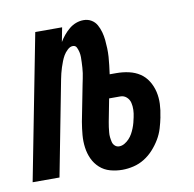

<svg xmlns="http://www.w3.org/2000/svg" viewBox="-81 -610 698 690"><g transform="rotate(-10 268.0 -265.0)"><path d="M312 12Q289 12 267.5 6Q246 0 230 -14.5Q214 -29 205 -48.5Q196 -68 193 -90.5Q190 -113 192 -136Q194 -159 198 -183L224 -316Q226 -326 228 -335.5Q230 -345 231.5 -355Q233 -365 233.5 -374.5Q234 -384 234.5 -393.5Q235 -403 235 -412.5Q235 -422 233 -431Q231 -440 227 -448.5Q223 -457 213 -457Q203 -457 193.5 -448Q184 -439 178.5 -429.5Q173 -420 169 -409.5Q165 -399 161.5 -388.5Q158 -378 155.5 -367.5Q153 -357 151 -347L84 0H-14L89 -530H187L177 -478Q184 -490 193.5 -501.5Q203 -513 214.5 -522.5Q226 -532 239.5 -537Q253 -542 267 -542Q283 -542 295.5 -534.5Q308 -527 315 -514.5Q322 -502 326 -487.5Q330 -473 331.5 -458Q333 -443 333.5 -427.5Q334 -412 333 -396.5Q332 -381 330 -365.5Q328 -350 326 -334H350Q374 -334 396 -329Q418 -324 435.5 -312.5Q453 -301 464.5 -282.5Q476 -264 481 -242.5Q486 -221 485 -198Q484 -175 479 -152V-151Q475 -131 469 -111Q463 -91 452 -72.5Q441 -54 426 -37.5Q411 -21 392.5 -9.5Q374 2 353 7Q332 12 312 12ZM315 -73Q325 -73 334.5 -78.5Q344 -84 351.5 -92Q359 -100 364 -109Q369 -118 373 -128Q377 -138 379.5 -147.5Q382 -157 384 -167Q387 -180 387.5 -193.5Q388 -207 385 -219.5Q382 -232 372.5 -240.5Q363 -249 350 -249H309L293 -166Q291 -157 290 -147.5Q289 -138 288 -129Q287 -120 288 -111Q289 -102 291 -93.5Q293 -85 299.5 -79Q306 -73 315 -73Z"/></g></svg>

Font: Lode Dark Term
Style: Bold Italic
Weight: 700
Italic angle: -11°
Monospace: yes
Designer: Belleve Invis
Foundry: Belleve Invis
Version: Version 29.2.0